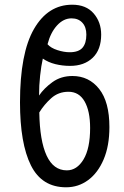

<svg xmlns="http://www.w3.org/2000/svg" viewBox="-20 -786 526 816"><path d="M261 10Q158 10 111.5 -83Q65 -176 65 -351Q65 -560 124.5 -663Q184 -766 287 -766Q346 -766 378 -729Q410 -692 410 -639Q410 -575 374 -540.5Q338 -506 278 -506Q245 -506 215 -513.5Q185 -521 162 -537Q155 -506 150.5 -464.5Q146 -423 146 -380Q167 -411 203 -437Q239 -463 288 -463Q358 -463 401.5 -408Q445 -353 445 -246Q445 -166 420.5 -108.5Q396 -51 354.5 -20.5Q313 10 261 10ZM276 -564Q314 -564 330.5 -583Q347 -602 347 -639Q347 -671 330 -689.5Q313 -708 284 -708Q250 -708 222.5 -678Q195 -648 182 -598Q196 -582 224 -573Q252 -564 276 -564ZM264 -62Q307 -62 335 -108.5Q363 -155 363 -242Q363 -314 339.5 -355Q316 -396 271 -396Q228 -396 197.5 -368.5Q167 -341 147 -308Q149 -188 178 -125Q207 -62 264 -62Z"/></svg>

Font: Noto Sans ExtraCondensed
Style: Regular
Weight: 400
Width: 2
Designer: Monotype Design Team
Foundry: Monotype Imaging Inc.
Version: Version 2.013; ttfautohint (v1.8.4.7-5d5b)